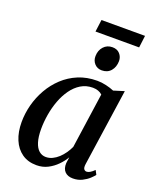

<svg xmlns="http://www.w3.org/2000/svg" viewBox="-161 -971 875 1075"><g transform="rotate(20 276.5 -434.0)"><path d="M446.5 -90Q443.5 -68 449.5 -59.8Q455.5 -51.5 465.5 -51.5Q474.5 -51.5 485.5 -57.8Q496.5 -64 510.5 -78L523.5 -53.5Q517.5 -44.5 501.2 -29.2Q485 -14 460.8 -1.8Q436.5 10.5 406 10.5Q375 10.5 358 -7Q341 -24.5 342.5 -57.5L347.5 -94Q332.5 -68 309.2 -44.2Q286 -20.5 256 -5Q226 10.5 189 10.5Q138 10.5 102.2 -14.8Q66.5 -40 47.8 -84.8Q29 -129.5 29 -188.5Q29 -240 42.5 -291.5Q56 -343 82.5 -389.5Q109 -436 147.8 -472.2Q186.5 -508.5 237 -529.5Q287.5 -550.5 349 -550.5Q375 -550.5 402 -544.2Q429 -538 450 -529L513 -548.5ZM395.5 -485.5Q385.5 -495 371.2 -500.2Q357 -505.5 339 -505.5Q299.5 -505.5 268.2 -486.5Q237 -467.5 213.8 -435Q190.5 -402.5 175.2 -361.5Q160 -320.5 152.5 -276Q145 -231.5 145 -189Q145 -142 154.8 -111.2Q164.5 -80.5 182 -65.5Q199.5 -50.5 222.5 -50.5Q243 -50.5 261.8 -59.5Q280.5 -68.5 296.8 -83.5Q313 -98.5 326.2 -117.5Q339.5 -136.5 348.5 -156.5ZM351 -613.5Q324.5 -613.5 307.8 -631.8Q291 -650 291.5 -677Q292 -711 312.2 -733.5Q332.5 -756 364.5 -756Q393 -756 409 -738Q425 -720 425 -695Q424.5 -659.5 404.8 -636.5Q385 -613.5 351 -613.5ZM254 -878H513.5L504.5 -806H244.5Z"/></g></svg>

Font: Merriweather 60pt Medium
Style: Italic
Weight: 500
Italic angle: -7.8°
Version: Version 2.101